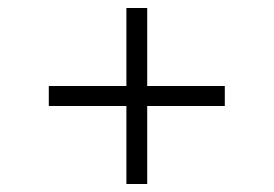

<svg xmlns="http://www.w3.org/2000/svg" viewBox="-20 -524 684 480"><path d="M102 -259V-309H296V-504H348V-309H542V-259H348V-64H296V-259Z"/></svg>

Font: Sinter Light
Style: Regular
Weight: 300
Foundry: Adobe & rsms
Version: Version 1.000